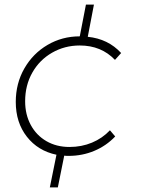

<svg xmlns="http://www.w3.org/2000/svg" viewBox="-20 -681 619 840"><path d="M461 -111 484 -84Q445 -43 392.5 -21Q340 1 280 1Q267 1 261 0L233 139H198L227 -4Q146 -21 97.5 -83Q49 -145 49 -235Q49 -316 86.5 -381.5Q124 -447 188 -484.5Q252 -522 329 -522L356 -661H391L364 -520Q453 -511 510 -449L483 -419Q423 -482 329 -482Q263 -482 208 -450.5Q153 -419 121.5 -363.5Q90 -308 90 -238Q90 -180 114.5 -134.5Q139 -89 183 -63.5Q227 -38 284 -38Q337 -38 382.5 -57Q428 -76 461 -111Z"/></svg>

Font: Gontserrat ExtraLight
Style: Italic
Weight: 275
Italic angle: -11.3°
Designer: Julieta Ulanovsky
Foundry: Julieta Ulanovsky
Version: Version 6.001